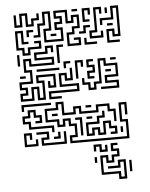

<svg xmlns="http://www.w3.org/2000/svg" viewBox="-60 -735 787 1010"><g transform="rotate(-5 333.5 -230.0)"><path d="M529 -494V-566H571V-536H589V-674H571V-614H511V-590H499V-626H559V-686H601V-524H559V-554H541V-506H595V-494ZM49 -614V-680H61V-626H79V-686H121V-626H139V-656H169V-680H181V-644H151V-614H109V-674H91V-614ZM439 -524V-566H469V-686H511V-650H499V-674H481V-554H451V-536H499V-560H511V-524ZM319 -494V-566H349V-596H379V-644H361V-614H319V-674H271V-656H301V-614H271V-596H301V-524H199V-596H229V-674H211V-614H181V-554H145V-566H169V-626H199V-686H241V-584H211V-536H289V-584H259V-626H289V-644H259V-686H331V-626H349V-656H391V-584H361V-554H331V-506H379V-524H355V-536H391V-494ZM409 -614V-686H451V-650H439V-674H421V-626H445V-614ZM355 -674V-686H385V-674ZM529 -650V-680H541V-650ZM79 -464V-494H49V-596H91V-536H115V-524H79V-584H61V-506H91V-476H109V-506H169V-524H145V-536H181V-494H121V-464ZM109 -560V-596H145V-584H121V-560ZM385 -554V-566H409V-596H445V-584H421V-554ZM535 -584V-596H565V-584ZM235 -554V-566H265V-554ZM409 -494V-530H421V-506H475V-494ZM259 -410V-506H295V-494H271V-410ZM49 -224V-266H79V-284H49V-326H109V-374H79V-446H121V-416H229V-434H139V-476H199V-506H241V-470H229V-494H211V-464H151V-446H241V-404H109V-434H91V-386H121V-314H61V-296H91V-254H61V-236H109V-296H151V-236H169V-314H139V-356H241V-284H199V-320H211V-296H229V-344H151V-326H181V-224H139V-284H121V-224ZM49 -410V-470H61V-410ZM409 -314V-356H439V-374H409V-416H445V-404H421V-386H451V-344H421V-326H445V-314ZM535 -404V-416H565V-404ZM409 -254V-284H379V-320H391V-296H421V-266H439V-296H469V-416H511V-386H571V-314H511V-296H571V-254H475V-266H559V-284H499V-326H559V-374H499V-404H481V-284H451V-254ZM289 -380V-416H325V-404H301V-380ZM349 -320V-416H391V-380H379V-404H361V-320ZM145 -374V-386H265V-374ZM199 -224V-266H349V-284H259V-356H301V-326H319V-380H331V-314H289V-344H271V-296H361V-254H211V-236H265V-224ZM505 -344V-356H535V-344ZM55 -344V-356H85V-344ZM49 -170V-206H205V-194H61V-170ZM289 16V-26H319V-74H289V-104H271V-74H229V-104H169V-176H229V-206H271V-146H319V-176H361V-146H439V-176H511V-146H541V-80H529V-134H499V-164H451V-134H349V-164H331V-134H259V-194H241V-164H181V-116H241V-86H259V-116H301V-86H331V-14H301V4H589V-74H559V-176H601V-110H589V-164H571V-86H601V16ZM199 -50V-74H79V-104H49V-146H79V-176H121V-146H151V-104H115V-116H139V-134H109V-164H91V-134H61V-116H91V-86H211V-50ZM385 -164V-176H415V-164ZM205 -134V-146H235V-134ZM379 -14V-86H439V-116H469V-140H481V-104H451V-74H391V-26H409V-56H451V-26H469V-86H511V-56H541V-14H505V-26H529V-44H499V-74H481V-14H439V-44H421V-14ZM385 -104V-116H415V-104ZM349 -20V-104H325V-116H361V-20ZM49 16V-56H91V-20H79V-44H61V4H109V-20H121V16ZM139 16V-26H169V-44H115V-56H181V-14H151V4H259V-50H271V16ZM205 -14V-26H229V-50H241V-14ZM559 -20V-50H571V-20ZM439 76V46H421V70H409V34H451V64H469V40H481V76ZM529 226V196H439V94H481V124H499V94H529V76H499V34H535V46H511V64H541V106H511V136H469V106H451V184H541V214H559V136H541V166H475V154H529V124H571V226ZM409 130V100H421V130ZM589 190V130H601V190Z"/></g></svg>

Font: Rubik Maze
Style: Regular
Weight: 400
Designer: Hubert and Fischer, NaN
Foundry: Hubert and Fischer, NaN
Version: Version 2.200